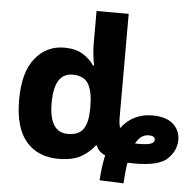

<svg xmlns="http://www.w3.org/2000/svg" viewBox="-58 -818 987 982"><g transform="rotate(5 436.0 -327.0)"><path d="M306 -121Q210 -121 210 -272Q210 -425 304 -425Q364 -425 386.5 -385.5Q409 -346 409 -272V-255Q408 -187 385 -154Q362 -121 306 -121ZM677 -102H653Q678 -150 720 -150Q752 -150 752 -129Q752 -102 677 -102ZM623 -1Q631 -1 641.5 -0.5Q652 0 663 0Q785 0 828.5 -42.5Q872 -85 872 -141Q872 -188 837 -220Q802 -252 731 -253Q629 -253 570 -174Q563 -198 563 -229V-760H398V-588Q398 -558 403 -521.5Q408 -485 410 -481H404Q384 -512 346.5 -535.5Q309 -559 250 -559Q159 -559 101 -487Q43 -415 43 -274Q43 -130 103 -60Q163 10 269 10Q345 10 388.5 -16.5Q432 -43 454 -75H460Q468 -46 506 -28Q500 0 495.5 32Q491 64 489 101L612 106Q614 75 616.5 49Q619 23 623 -1Z"/></g></svg>

Font: Noto Sans UI Extra
Style: Regular
Weight: 800
Designer: Monotype Design Team
Foundry: Monotype Imaging Inc.
Version: Version 1.901